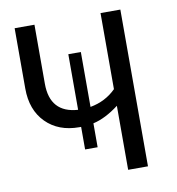

<svg xmlns="http://www.w3.org/2000/svg" viewBox="-78 -759 766 830"><g transform="rotate(-10 304.5 -344.0)"><path d="M505 -688V0H418V-281Q359 -236 305 -224V-119H250V-218H242Q151 -218 96 -273.5Q41 -329 41 -423V-688H128V-429Q128 -301 250 -293V-537H305V-296Q372 -308 418 -354V-688Z"/></g></svg>

Font: FiraSans
Style: Regular
Weight: 350
Designer: Carrois Corporate & Edenspiekermann AG
Foundry: Carrois Corporate GbR & Edenspiekermann AG
Version: Version 3.106;PS 003.106;hotconv 1.0.70;makeotf.lib2.5.58329